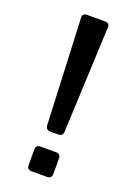

<svg xmlns="http://www.w3.org/2000/svg" viewBox="-141 -791 599 848"><g transform="rotate(20 158.0 -366.5)"><path d="M117 -214 95 -712V-714Q95 -723 100.5 -728Q106 -733 115 -733H201Q211 -733 216.5 -727.5Q222 -722 221 -712L199 -214Q198 -193 177 -193H139Q119 -193 117 -214ZM121 -116H195Q205 -116 210.5 -110.5Q216 -105 216 -95V-21Q216 -11 210.5 -5.5Q205 0 195 0H121Q111 0 105.5 -5.5Q100 -11 100 -21V-95Q100 -105 105.5 -110.5Q111 -116 121 -116Z"/></g></svg>

Font: Shippori Antique B1
Style: Regular
Weight: 400
Designer: FONTDASU
Foundry: FONTDASU / Google Inc. / but / Adobe
Version: Version 2.001